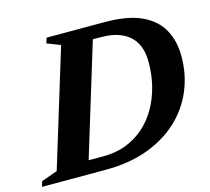

<svg xmlns="http://www.w3.org/2000/svg" viewBox="-126 -792 994 908"><g transform="rotate(-15 370.5 -338.0)"><path d="M291 -64.5Q350 -64.5 399.5 -83.2Q449 -102 488.5 -136.2Q528 -170.5 555.2 -217.5Q582.5 -264.5 597 -321.2Q611.5 -378 611.5 -441Q611.5 -495.5 590.5 -533.8Q569.5 -572 527.2 -592Q485 -612 420.5 -612H310.5L318.5 -676H460Q570.5 -676 638.2 -645Q706 -614 737.2 -557.8Q768.5 -501.5 768.5 -426.5Q768.5 -335.5 735.2 -257.8Q702 -180 639 -122.2Q576 -64.5 486.5 -32.2Q397 0 284.5 0H111.5L145 -64.5ZM232.5 -624.5 167 -650 175 -676H404L197.5 0H-28.5L-20.5 -26L58 -54Z"/></g></svg>

Font: Newsreader 16pt 16pt
Style: Bold Italic
Weight: 700
Italic angle: -17°
Version: Version 1.003